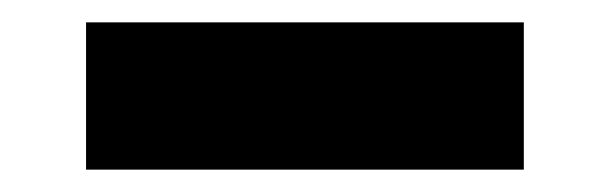

<svg xmlns="http://www.w3.org/2000/svg" viewBox="-20 -701 540 170"><path d="M443.8 -681.2V-550.8H56.2V-681.2Z"/></svg>

Font: Work Sans Black
Style: Regular
Weight: 900
Designer: Wei Huang
Foundry: Wei Huang
Version: Version 2.012